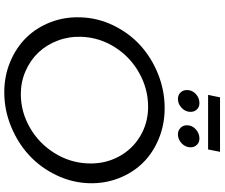

<svg xmlns="http://www.w3.org/2000/svg" viewBox="-92 -900 998 853"><g transform="rotate(90 406.5 -473.0)"><path d="M460 -706Q532.5 -706 595.8 -680Q659 -654 703 -609.2Q747 -564.5 771.2 -502.2Q795.5 -440 793.5 -370Q791 -293.5 757.2 -223.8Q723.5 -154 669 -103.8Q614.5 -53.5 541.2 -23.5Q468 6.5 389.5 6.5Q317 6.5 253.8 -20Q190.5 -46.5 146.5 -91.5Q102.5 -136.5 78.2 -199Q54 -261.5 56.5 -331.5Q58.5 -408 92.2 -477.8Q126 -547.5 180.2 -597.2Q234.5 -647 307.8 -676.5Q381 -706 460 -706ZM437.5 -860.5Q455 -860.5 465.8 -849.2Q476.5 -838 476.5 -821Q476.5 -798.5 459 -781.8Q441.5 -765 419 -765Q401.5 -765 390.5 -776.5Q379.5 -788 379.5 -805Q379.5 -828 396.8 -844.2Q414 -860.5 437.5 -860.5ZM595 -860.5Q612 -860.5 623 -849.2Q634 -838 634 -821Q634 -798.5 616.5 -781.8Q599 -765 576.5 -765Q559 -765 547.5 -776.5Q536 -788 536 -805Q536 -828 553.8 -844.2Q571.5 -860.5 595 -860.5ZM401 -899 412 -952H654L643.5 -899ZM454 -632.5Q374.5 -632.5 303.8 -593Q233 -553.5 189.5 -485.2Q146 -417 143 -336.5Q141 -281 159.8 -231.2Q178.5 -181.5 212.5 -145.5Q246.5 -109.5 294.8 -88.2Q343 -67 397.5 -67Q476 -67 546 -107Q616 -147 659.2 -216Q702.5 -285 705.5 -365.5Q708.5 -439 676.2 -500.2Q644 -561.5 585 -597Q526 -632.5 454 -632.5Z"/></g></svg>

Font: Argentum Sans Light
Style: Italic
Weight: 300
Italic angle: -11.3°
Designer: Julieta Ulanovsky (font), Owen Earl (portions from Jones font), Cristiano Sobral (main changes and remaster)
Foundry: Julieta Ulanovsky (font), Owen Earl (portions from Jones font), Cristiano Sobral (main changes and remaster)
Version: Version 3.127